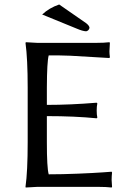

<svg xmlns="http://www.w3.org/2000/svg" viewBox="-20 -837 578 860"><path d="M189.9 -200.2Q189.9 -84.5 198.2 -56.2Q258.3 -56.2 328.6 -59.1Q398.9 -62 439.5 -64.9L480 -67.9L481.9 -64Q480 -47.9 480 -30.8Q480 -25.4 481.9 0L480 2.9Q455.6 0 419.9 0H147L95.2 2.9L94.2 0Q104 -68.4 104 -200.2V-444.8Q104 -573.7 94.2 -645L96.2 -647.9Q98.1 -647.9 147 -645H410.2Q446.3 -645 470.2 -647.9L472.2 -645Q470.2 -617.2 470.2 -606.9Q470.2 -596.2 472.2 -581.1L470.2 -577.1Q470.2 -577.1 295.4 -587.4Q242.7 -589.4 198.2 -588.9Q190.4 -561.5 189.9 -444.8V-367.2Q295.9 -367.2 413.1 -377L416 -374Q413.1 -360.4 413.1 -341.8Q413.1 -323.2 416 -310.1L413.1 -307.1Q314.5 -316.9 189.9 -316.9ZM245.1 -816.9 366.2 -732.9Q380.9 -721.2 380.9 -711.9Q377.9 -699.7 366.2 -696.8Q350.1 -697.3 323.2 -709L168.9 -772Q200.7 -801.8 245.1 -816.9Z"/></svg>

Font: Linux Biolinum Capitals O
Style: Small Caps
Weight: 400
Designer: Philipp H. Poll
Foundry: Philipp H. Poll
Version: Version 1.0.4